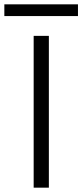

<svg xmlns="http://www.w3.org/2000/svg" viewBox="-75 -864 379 884"><path d="M80 -699C80 -699 80 0 80 0C80 0 150 0 150 0C150 0 150 -699 150 -699C150 -699 80 -699 80 -699ZM-55 -844C-55 -844 -55 -790 -55 -790C-55 -790 284 -790 284 -790C284 -790 284 -844 284 -844C284 -844 -55 -844 -55 -844Z"/></svg>

Font: wox.body
Style: Regular
Weight: 500
Designer: Ninad Kale (Devanagari), Jonny Pinhorn (Latin)
Foundry: Indian Type Foundry
Version: ""